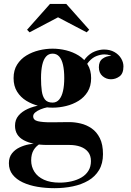

<svg xmlns="http://www.w3.org/2000/svg" viewBox="-20 -724 686 1004"><path d="M265 260Q218.5 260 175.8 252.8Q133 245.5 99.2 229.8Q65.5 214 46 189.2Q26.5 164.5 26.5 129.5Q26.5 98.5 42.5 78.2Q58.5 58 82.5 46.8Q106.5 35.5 130.8 31Q155 26.5 172 26.5H192Q169.5 38.5 156.2 60.2Q143 82 143 115Q143 147.5 159.8 174Q176.5 200.5 209.8 215.8Q243 231 292 231Q324 231 353.5 224.2Q383 217.5 406 204Q429 190.5 442.2 169.2Q455.5 148 455.5 118.5Q455.5 89.5 441 71Q426.5 52.5 401 43.2Q375.5 34 343 34Q332.5 34 309 34Q285.5 34 262 34Q238.5 34 227.5 34Q151 34 104.8 9.5Q58.5 -15 58.5 -66.5Q58.5 -98 76.8 -119.5Q95 -141 125 -154.5Q155 -168 191 -174Q227 -180 262.5 -180L261 -166.5Q246.5 -166.5 228.2 -163Q210 -159.5 192.8 -152.5Q175.5 -145.5 164.5 -136.2Q153.5 -127 153.5 -116Q153.5 -96 177.8 -90.2Q202 -84.5 243 -84.5Q260.5 -84.5 278 -84.8Q295.5 -85 312.2 -85.2Q329 -85.5 343 -85.5Q371 -85.5 401.8 -78.2Q432.5 -71 459 -52.8Q485.5 -34.5 502 -1.8Q518.5 31 518.5 82Q518.5 131 498 165.2Q477.5 199.5 442 220.2Q406.5 241 360.8 250.5Q315 260 265 260ZM255 -161Q220 -161 184 -169.8Q148 -178.5 118 -196.8Q88 -215 69.5 -244.5Q51 -274 51 -315.5Q51 -357 69.5 -386.2Q88 -415.5 118 -433.8Q148 -452 184 -460.8Q220 -469.5 255 -469.5Q290.5 -469.5 326 -460.8Q361.5 -452 391 -433.8Q420.5 -415.5 438.5 -386.2Q456.5 -357 456.5 -315.5Q456.5 -274 438.5 -244.5Q420.5 -215 391 -196.8Q361.5 -178.5 326 -169.8Q290.5 -161 255 -161ZM255 -187.5Q276 -187.5 289.5 -203.5Q303 -219.5 309.5 -248.2Q316 -277 316 -315.5Q316 -356 309.5 -384.8Q303 -413.5 289.5 -428.5Q276 -443.5 255 -443.5Q234.5 -443.5 221 -428.5Q207.5 -413.5 201 -384.8Q194.5 -356 194.5 -315.5Q194.5 -277 198.5 -248.2Q202.5 -219.5 215.2 -203.5Q228 -187.5 255 -187.5ZM560 -309.5Q535.5 -309.5 516.2 -326Q497 -342.5 497 -372.5Q497 -403.5 516.8 -417.5Q536.5 -431.5 560 -431.5Q582.5 -431.5 603.5 -417.5Q624.5 -403.5 624.5 -377H598.5Q598.5 -402.5 578.2 -421Q558 -439.5 525.5 -439.5Q508 -439.5 486 -431.5Q464 -423.5 444.8 -401.8Q425.5 -380 415.5 -339.5L397 -353.5Q407 -396 428.5 -420.5Q450 -445 475.5 -455Q501 -465 523.5 -465Q555.5 -465 578.2 -452Q601 -439 613.2 -418.8Q625.5 -398.5 625.5 -377Q625.5 -339.5 605 -324.5Q584.5 -309.5 560 -309.5ZM134.5 -555 121.5 -568.5 241.5 -703.5H326.5L446.5 -568.5L433 -555L283.5 -633.5Z"/></svg>

Font: Bodoni Moda 9pt
Style: Bold
Weight: 700
Designer: Owen Earl
Foundry: indestructible type
Version: Version 2.005